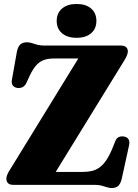

<svg xmlns="http://www.w3.org/2000/svg" viewBox="-20 -929 696 965"><path d="M605.5 -626.5 234.5 -23.5 129 -65H398.5Q422.5 -65 442.8 -70Q463 -75 480.8 -87.8Q498.5 -100.5 514.2 -123.8Q530 -147 545 -183.5L559.5 -219.5Q566 -235.5 578 -240.5Q590 -245.5 604.5 -242.5Q620.5 -239.5 626.5 -228Q632.5 -216.5 629 -200L592 -31Q586.5 -7 575 4.5Q563.5 16 541.5 16Q529.5 16 517.5 12Q505.5 8 490.5 4Q475.5 0 454 0H46.5Q29 0 20.5 -8.2Q12 -16.5 12 -30.5Q12 -39 16 -49.8Q20 -60.5 28.5 -73.5L401.5 -680.5L423 -635H250Q220 -635 198.2 -626.5Q176.5 -618 159 -597.2Q141.5 -576.5 124.5 -538L111.5 -510Q103 -494.5 91.2 -490Q79.5 -485.5 67 -487Q51.5 -489.5 44 -500Q36.5 -510.5 40 -529L65 -669.5Q70 -694 81.8 -705.2Q93.5 -716.5 115.5 -716.5Q127.5 -716.5 139.8 -712.5Q152 -708.5 167.2 -704.2Q182.5 -700 203.5 -700H587.5Q604.5 -700 613.5 -692.2Q622.5 -684.5 622.5 -670Q622.5 -662 618.2 -651.2Q614 -640.5 605.5 -626.5ZM364.5 -739Q318.5 -739 291.8 -761.8Q265 -784.5 265 -824Q265 -863 291.8 -886Q318.5 -909 364.5 -909Q412 -909 438.2 -886Q464.5 -863 464.5 -824Q464.5 -785 438.2 -762Q412 -739 364.5 -739Z"/></svg>

Font: Fraunces ExtraBold
Style: Regular
Weight: 800
Version: Version 1.000;[b76b70a41]